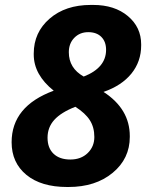

<svg xmlns="http://www.w3.org/2000/svg" viewBox="-20 -745 591 775"><path d="M356 -725.1Q442.4 -725.1 496.1 -680.2Q549.8 -635.3 549.8 -565.9Q549.8 -564 549.8 -562Q549.8 -496.6 510.5 -448Q471.2 -399.4 397.9 -374Q503.9 -305.2 503.9 -195.8Q503.9 -193.8 503.9 -192.4Q503.9 -104.5 434.8 -47.4Q365.7 9.8 256.3 9.8Q253.9 9.8 251 9.8Q146 9.8 86.4 -39.3Q26.9 -88.4 26.9 -170.9Q26.9 -316.4 196.8 -378.9Q116.2 -443.4 116.2 -524.9Q116.2 -526.9 116.2 -528.8Q116.2 -614.3 180.2 -669.7Q244.1 -725.1 346.7 -725.1Q349.6 -725.1 351.8 -725.1Q354 -725.1 356 -725.1ZM257.8 -534.2Q257.8 -469.7 317.9 -436Q408.2 -471.2 408.2 -543.9Q408.2 -576.7 389.2 -595.9Q370.1 -615.2 336.2 -615.2Q302.2 -615.2 280 -592.5Q257.8 -569.8 257.8 -534.2ZM284.2 -314Q226.6 -291.5 199.2 -261.2Q171.9 -231 171.9 -189.2Q171.9 -147.5 196.3 -124.3Q220.7 -101.1 263.9 -101.1Q307.1 -101.1 334 -127.2Q360.8 -153.3 360.8 -192.1Q360.8 -231 342.8 -259.5Q324.7 -288.1 284.2 -314Z"/></svg>

Font: Open Sans Hebrew
Style: Bold Italic
Weight: 700
Italic angle: -12°
Foundry: Ascender Corporation, Yanek Iontef
Version: Version 2.001;PS 002.001;hotconv 1.0.70;makeotf.lib2.5.58329